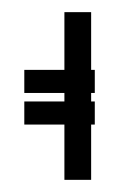

<svg xmlns="http://www.w3.org/2000/svg" viewBox="-20 -296 196 316"><path d="M86 -143V-129H20V-91H86V0H130V-91H136V-129H130V-143H136V-181H130V-276H86V-181H20V-143Z"/></svg>

Font: Hussar Tani
Style: Dwa
Weight: 700
Foundry: Cannot Into Space Fonts
Version: Version 0.92